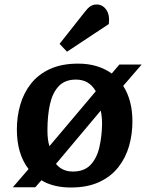

<svg xmlns="http://www.w3.org/2000/svg" viewBox="-20 -819 663 854"><path d="M37 14 107 -67Q55 -135 55 -243Q55 -300 70 -352.5Q85 -405 117.5 -446.5Q150 -488 202 -512Q254 -536 328 -536Q373 -536 410.5 -524.5Q448 -513 477 -492L511 -532H610L528 -437Q569 -373 569 -279Q569 -222 554 -169.5Q539 -117 506.5 -75.5Q474 -34 421.5 -9.5Q369 15 295 15Q218 15 164 -17L137 14ZM200 -169 406 -413Q377 -465 318 -465Q269 -465 241.5 -436Q214 -407 202.5 -356.5Q191 -306 191 -239Q191 -219 193 -201.5Q195 -184 200 -169ZM304 -56Q355 -56 383 -86Q411 -116 422 -164Q433 -212 434 -267Q434 -284 432.5 -299Q431 -314 428 -327L229 -90Q257 -56 304 -56ZM358 -767Q370 -783 382 -791Q394 -799 410 -799Q436 -799 452.5 -776Q469 -753 464 -712L278 -589L245 -624Z"/></svg>

Font: Literata 7pt SemiBold
Style: Italic
Weight: 600
Italic angle: -2°
Designer: Latin by Veronika Burian and Jose Scaglione. Greek by Irene Vlachou. Cyrillic by Vera Evstafieva
Foundry: TypeTogether
Version: Version 3.002